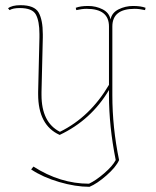

<svg xmlns="http://www.w3.org/2000/svg" viewBox="-20 -505 603 740"><path d="M413 -403V-138Q413 -13 439 112Q427 139 390.5 171Q354 203 325 215Q271 215 208 196.5Q145 178 100 148L109 137Q212 203 323 203Q349 191 381.5 163Q414 135 426 112Q400 -18 400 -138V-158Q331 -42 210 15Q127 -22 127 -142Q127 -147 127 -151L132 -360Q132 -367 132 -374Q132 -423 118.5 -448.5Q105 -474 56 -474Q30 -474 17 -466L11 -473Q26 -485 59 -485Q113 -485 129 -456.5Q145 -428 145 -373Q145 -367 145 -360L140 -151Q140 -145 140 -139Q140 -33 211 3Q327 -54 400 -178V-403Q400 -471 314 -471Q296 -471 274 -466L272 -475Q290 -482 320 -482Q350 -482 375.5 -469Q401 -456 406 -430Q411 -456 437 -469Q463 -482 493 -482Q523 -482 541 -475L539 -466Q517 -471 499 -471Q413 -471 413 -403Z"/></svg>

Font: Almendra Display
Style: Regular
Weight: 400
Designer: Ana Sanfelippo
Foundry: Ana Sanfelippo
Version: Version 1.004